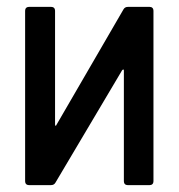

<svg xmlns="http://www.w3.org/2000/svg" viewBox="-20 -532 519 558"><path d="M415 6H351Q346 6 343 3Q340 0 340 -5V-327Q340 -330 338.5 -330Q337 -330 335 -328L141 -1Q137 6 128 6H64Q59 6 56 3Q53 0 53 -5V-501Q53 -506 56 -509Q59 -512 64 -512H129Q134 -512 137 -509Q140 -506 140 -501V-170Q140 -167 141.5 -166.5Q143 -166 144 -169L339 -505Q343 -512 352 -512H415Q420 -512 423 -509Q426 -506 426 -501V-5Q426 0 423 3Q420 6 415 6Z"/></svg>

Font: Barlow_Medium_SS
Style: Regular
Weight: 500
Designer: Jeremy Tribby
Foundry: Jeremy Tribby
Version: Version 1.101 August 23, 2024